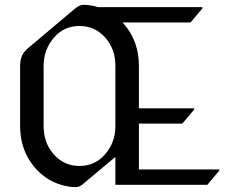

<svg xmlns="http://www.w3.org/2000/svg" viewBox="-20 -767 945 797"><path d="M459 -493.2Q459 -563.5 417 -610.8Q374 -659.2 310.1 -659.2Q245.6 -659.2 204.1 -610.8Q161.1 -561.5 161.1 -493.2V-244.1Q161.1 -173.8 203.1 -126.5Q246.1 -78.1 310.1 -78.1Q374.5 -78.1 416 -126.5Q459 -175.8 459 -244.1ZM459 0V-115.7L320.8 0Q309.1 9.8 293.5 9.8Q277.3 9.8 258.8 6.3Q177.2 -8.8 122.6 -73.7Q63.5 -144 63.5 -244.1V-493.2Q63.5 -519.5 72.3 -537.6Q79.6 -553.2 99.6 -569.8L289.1 -729.5Q310.1 -747.1 326.7 -747.1Q342.8 -747.1 361.3 -743.7Q375 -741.2 387.7 -737.3H820.3V-732.4L771 -673.8H488.3Q492.7 -668.9 497.6 -663.6Q556.6 -593.3 556.6 -493.2V-317.4H786.1V-312.5L736.8 -253.9H556.6V-63.5H890.1V-58.6L840.8 0Z"/></svg>

Font: Gothica
Style: Book
Weight: 400
Designer: Wojciech Kalinowski "wmk69" (wmk69@o2.pl)
Foundry: Wojciech Kalinowski "wmk69" (wmk69@o2.pl)
Version: Version 2.1.0; 2021-05-14